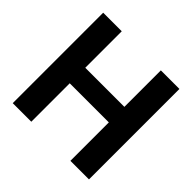

<svg xmlns="http://www.w3.org/2000/svg" viewBox="-178 -910 1092 1092"><g transform="rotate(45 368.5 -364.0)"><path d="M62 0V-727.5H211.4V-434.1H525.9V-727.5H675.3V0H525.9V-309.1H211.4V0Z"/></g></svg>

Font: Inter 20pt
Style: Bold
Weight: 700
Version: Version 4.001;git-66647c0bb